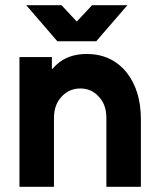

<svg xmlns="http://www.w3.org/2000/svg" viewBox="-20 -720 610 740"><path d="M81 -700 201 -561H351L471 -700H335L276 -637L217 -700ZM523 0V-260Q523 -316 509 -361.5Q495 -407 467 -442Q409 -512 314 -512Q241 -512 196 -469Q192 -465 188 -461Q184 -457 180 -453V-500H55V0H188V-265Q188 -316 217 -347Q246 -379 290 -379Q333 -379 361 -347Q390 -317 390 -265V0Z"/></svg>

Font: Unageo
Style: Bold
Weight: 700
Designer: Richard Sepsi
Foundry: Richard Sepsi
Version: Version 2.000